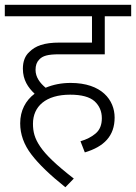

<svg xmlns="http://www.w3.org/2000/svg" viewBox="-20 -642 566 799"><path d="M333 -7.8C413.1 -31.7 457 -76.2 457 -152.8C457 -225.1 403.8 -296.9 273.9 -296.9C235.8 -296.9 201.2 -290 169.9 -276.9C147 -295.9 127.9 -320.3 127.9 -351.1C127.9 -369.6 132.8 -383.8 143.1 -394C157.2 -409.7 179.2 -416 226.1 -416H416V-574.2H525.9V-622.1H0V-574.2H362.8V-464.8H228C163.1 -464.8 127.4 -451.2 102.1 -425.8C84.5 -410.2 75.2 -386.7 75.2 -356C75.2 -309.1 97.2 -277.3 124 -252C86.9 -224.1 64 -182.1 64 -128.9C64 -83 79.6 -39.6 110.8 1C141.6 41.5 189 86.9 252 137.2L287.1 101.1C213.4 43.9 170.9 2.9 147.5 -31.7C124 -65.9 117.2 -93.8 117.2 -127C117.2 -199.2 170.4 -248 272 -248C319.3 -248 353 -238.8 373.5 -220.7C393.6 -202.1 403.8 -178.7 403.8 -149.9C403.8 -122.6 395.5 -101.6 378.4 -86.9C361.3 -72.3 340.3 -61.5 314.9 -54.2Z"/></svg>

Font: Noto Reveo Sans
Style: Regular
Weight: 300
Designer: Monotype Design Team
Foundry: Monotype Imaging Inc.
Version: Version 2.007